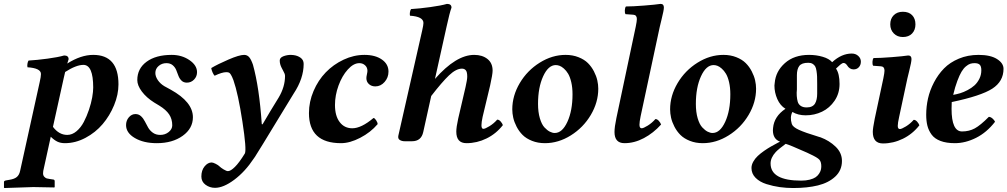

<svg xmlns="http://www.w3.org/2000/svg" viewBox="-27 -718 5121 976"><path d="M304.2 -352.1Q302.2 -342.3 296.9 -320.8L242.2 -73.2Q272.9 -32.2 314.9 -32.2Q339.8 -32.2 362.1 -51Q384.3 -69.8 399.2 -98.4Q414.1 -127 425.3 -160.2Q436.5 -193.4 441.7 -222.9Q446.8 -252.4 446.8 -272.9Q446.8 -388.2 397 -388.2Q360.4 -388.2 304.2 -352.1ZM231 -22.9 192.9 150.9Q191.9 155.8 191.9 163.1Q191.9 174.3 198.5 180.9Q205.1 187.5 210.7 189Q216.3 190.4 226.1 191.9L245.1 194.8Q251 196.3 251 203.1V232.9L249 234.9Q181.2 232.9 142.1 232.9Q125 232.9 112.8 233.9L-4.9 237.8L-6.8 235.8V207Q-6.8 201.2 2.9 199.2L22 195.8Q46.4 191.9 58.6 181.6Q70.8 171.4 75.2 150.9L174.8 -300.8Q181.2 -328.6 181.2 -341.8Q181.2 -371.6 112.8 -376Q110.8 -383.3 112.5 -394Q114.3 -404.8 118.2 -410.2Q160.6 -412.6 214.8 -419.9Q269 -427.2 298.8 -436Q321.8 -436 321.8 -417Q320.8 -412.6 318.1 -405Q315.4 -397.5 314.9 -395Q384.3 -439 446.8 -439Q575.2 -439 575.2 -289.1Q575.2 -237.3 553 -183.3Q530.8 -129.4 494.6 -86.9Q458.5 -44.4 407.5 -17.3Q356.4 9.8 303.2 9.8Q281.2 9.8 265.1 2.2Q249 -5.4 231 -22.9Z M613.8 -82Q613.8 -105 627.9 -121.6Q642.1 -138.2 661.6 -138.2Q678.2 -138.2 689.9 -127.2Q701.7 -116.2 709.5 -100.6Q717.3 -85 726.1 -69.6Q734.9 -54.2 750.2 -43.2Q765.6 -32.2 787.6 -32.2Q812.5 -32.2 830.6 -46.9Q848.6 -61.5 848.6 -81.1Q848.6 -112.8 832.8 -136.5Q816.9 -160.2 782.7 -181.2L756.8 -196.8Q717.3 -221.7 694.1 -252.7Q670.9 -283.7 670.9 -311Q670.9 -369.6 718.3 -404.3Q765.6 -439 845.7 -439Q897 -439 935.8 -412.6Q974.6 -386.2 974.6 -351.1Q974.6 -329.1 959.5 -313.5Q944.3 -297.9 922.9 -297.9Q906.2 -297.9 895.8 -308.1Q885.3 -318.4 879.9 -333Q874.5 -347.7 868.7 -362.1Q862.8 -376.5 850.6 -386.7Q838.4 -397 818.8 -397Q795.9 -397 779.3 -382.6Q762.7 -368.2 762.7 -347.2Q762.7 -329.1 775.4 -310.5Q788.1 -292 808.6 -279.8L840.8 -262.2Q953.6 -199.7 953.6 -122.1Q953.6 -64.9 901.6 -27.6Q849.6 9.8 770 9.8Q703.1 9.8 658.4 -16.4Q613.8 -42.5 613.8 -82Z M1147 -337.9Q1142.1 -346.2 1137.5 -348.6Q1132.8 -351.1 1123 -351.1Q1101.6 -351.1 1064 -333Q1058.1 -338.9 1053 -351.1Q1047.9 -363.3 1046.9 -372.1Q1079.6 -391.6 1134.5 -415.3Q1189.5 -439 1213.9 -439Q1229.5 -439 1239.5 -427.5Q1249.5 -416 1258.8 -389.2Q1291 -273.9 1303.7 -86.9L1307.6 -85.9Q1347.7 -154.8 1389.6 -222.2Q1421.9 -276.4 1421.9 -332Q1421.9 -337.9 1419.4 -344.2Q1417 -350.6 1411.9 -359.4Q1406.7 -368.2 1404.8 -373Q1395 -391.6 1395 -410.2Q1395 -424.8 1413.3 -431.9Q1431.6 -439 1451.7 -439Q1460.9 -439 1464.8 -438Q1485.8 -435.5 1501.2 -424.3Q1516.6 -413.1 1516.6 -393.1Q1516.6 -318.8 1465.8 -242.2Q1439.9 -199.7 1387.9 -114.5Q1335.9 -29.3 1310.1 13.2L1274.9 69.8Q1274.4 70.8 1270.3 77.4Q1266.1 84 1263.7 86.9Q1218.8 154.8 1163.8 195.8Q1108.9 236.8 1065.9 236.8Q1039.1 236.8 1017.8 221.2Q996.6 205.6 996.6 179.2Q996.6 147.9 1012.9 127.9Q1029.3 107.9 1048.8 107.9Q1055.7 107.9 1069.3 114.7Q1083 121.6 1088.9 127.9Q1095.2 134.3 1109.6 143.1Q1124 151.9 1131.8 151.9Q1145.5 151.9 1167.2 130.4Q1189 108.9 1217.8 62Q1227.1 42.5 1205.3 -99.6Q1183.6 -241.7 1159.7 -310.1Q1152.3 -329.6 1147 -337.9Z M1892.6 -86.9Q1856.9 -44.9 1804.2 -17.6Q1751.5 9.8 1706.5 9.8Q1543.5 9.8 1543.5 -143.1Q1543.5 -200.7 1566.9 -255.4Q1590.3 -310.1 1628.9 -350.1Q1667.5 -390.1 1719.5 -414.6Q1771.5 -439 1825.7 -439Q1880.4 -439 1914.1 -415.5Q1947.8 -392.1 1947.8 -354Q1947.8 -323.7 1928 -301.3Q1908.2 -278.8 1880.9 -278.8Q1861.3 -278.8 1848.4 -290.5Q1835.4 -302.2 1835.4 -320.8Q1835.4 -327.6 1838.1 -339.8Q1840.8 -352.1 1840.8 -357.9Q1840.8 -375 1828.9 -386Q1816.9 -397 1799.8 -397Q1770 -397 1741 -364.7Q1711.9 -332.5 1693.8 -283Q1675.8 -233.4 1675.8 -184.1Q1675.8 -128.9 1699.7 -97.4Q1723.6 -65.9 1763.7 -65.9Q1809.6 -65.9 1871.6 -118.2Q1877.4 -118.2 1885 -106.7Q1892.6 -95.2 1892.6 -86.9Z M2165 -230 2124.5 -46.9Q2114.3 0 2067.4 0H2030.3Q2015.6 0 2005.1 -6.6Q1994.6 -13.2 1998 -28.8L2119.1 -563Q2125.5 -590.8 2125.5 -601.1Q2125.5 -633.8 2057.1 -638.2Q2055.2 -645.5 2056.9 -656Q2058.6 -666.5 2062.5 -671.9Q2104.5 -674.3 2159.9 -681.9Q2215.3 -689.5 2245.1 -698.2Q2268.1 -698.2 2268.1 -679.2Q2258.3 -652.8 2243.2 -583L2184.1 -316.9Q2291.5 -439 2383.3 -439Q2424.8 -439 2450.9 -418.2Q2477.1 -397.5 2477.1 -358.9Q2477.1 -340.3 2464.4 -283.2L2426.3 -124Q2420.4 -96.7 2420.4 -81.1Q2420.4 -63 2430.2 -63Q2439 -63 2460.9 -76.4Q2482.9 -89.8 2500.5 -109.9Q2509.8 -109.9 2518.1 -100.3Q2526.4 -90.8 2529.3 -82Q2495.1 -38.1 2446.3 -14.2Q2397.5 9.8 2344.2 9.8Q2292.5 9.8 2292.5 -48.8Q2292.5 -71.3 2302.2 -115.2L2339.4 -274.9Q2348.1 -313.5 2348.1 -328.1Q2348.1 -352.5 2340.8 -360.8Q2333.5 -369.1 2321.3 -369.1Q2291.5 -369.1 2255.6 -335Q2219.7 -300.8 2165 -230Z M2798.3 -387.2Q2760.3 -387.2 2734.1 -330.3Q2708 -273.4 2708 -189.9Q2708 -147.9 2717.3 -116.7Q2726.6 -85.4 2740.7 -70.3Q2754.9 -55.2 2768.1 -48.6Q2781.2 -42 2793 -42Q2831.1 -42 2857.2 -98.6Q2883.3 -155.3 2883.3 -238.8Q2883.3 -272.9 2877 -300Q2870.6 -327.1 2861.1 -343Q2851.6 -358.9 2839.6 -369.4Q2827.6 -379.9 2817.6 -383.5Q2807.6 -387.2 2798.3 -387.2ZM2743.2 9.8Q2707 9.8 2677.5 -2Q2647.9 -13.7 2629.6 -32Q2611.3 -50.3 2599.1 -74Q2586.9 -97.7 2582 -119.6Q2577.1 -141.6 2577.1 -162.1Q2577.1 -231.4 2615.2 -295.7Q2653.3 -359.9 2716.6 -399.4Q2779.8 -439 2848.1 -439Q2884.3 -439 2913.8 -427.2Q2943.4 -415.5 2961.7 -397.2Q2980 -378.9 2992.2 -355.2Q3004.4 -331.5 3009.3 -309.6Q3014.2 -287.6 3014.2 -267.1Q3014.2 -197.8 2976.1 -133.5Q2938 -69.3 2874.8 -29.8Q2811.5 9.8 2743.2 9.8Z M3326.7 -581.1 3229.5 -127Q3223.6 -98.6 3223.6 -84Q3223.6 -65.9 3234.9 -65.9Q3243.7 -65.9 3265.4 -79.3Q3287.1 -92.8 3304.7 -112.8Q3314 -112.8 3322.3 -103.3Q3330.6 -93.8 3333.5 -85Q3294.4 -41.5 3246.1 -15.9Q3197.8 9.8 3147.5 9.8Q3096.7 9.8 3096.7 -46.9Q3096.7 -72.3 3106.4 -118.2L3204.6 -582Q3210.4 -610.4 3210.4 -621.1Q3210.4 -641.6 3192.9 -643.1L3152.8 -646Q3148.4 -652.3 3149.2 -665.8Q3149.9 -679.2 3154.8 -685.1Q3188.5 -685.1 3247.1 -689.7Q3305.7 -694.3 3330.6 -698.2Q3347.7 -698.2 3347.7 -680.2Q3347.7 -672.4 3344.7 -657.7Q3341.8 -643.1 3335.7 -618.4Q3329.6 -593.8 3326.7 -581.1Z M3600.6 -387.2Q3562.5 -387.2 3536.4 -330.3Q3510.3 -273.4 3510.3 -189.9Q3510.3 -147.9 3519.5 -116.7Q3528.8 -85.4 3543 -70.3Q3557.1 -55.2 3570.3 -48.6Q3583.5 -42 3595.2 -42Q3633.3 -42 3659.4 -98.6Q3685.5 -155.3 3685.5 -238.8Q3685.5 -272.9 3679.2 -300Q3672.9 -327.1 3663.3 -343Q3653.8 -358.9 3641.8 -369.4Q3629.9 -379.9 3619.9 -383.5Q3609.9 -387.2 3600.6 -387.2ZM3545.4 9.8Q3509.3 9.8 3479.7 -2Q3450.2 -13.7 3431.9 -32Q3413.6 -50.3 3401.4 -74Q3389.2 -97.7 3384.3 -119.6Q3379.4 -141.6 3379.4 -162.1Q3379.4 -231.4 3417.5 -295.7Q3455.6 -359.9 3518.8 -399.4Q3582 -439 3650.4 -439Q3686.5 -439 3716.1 -427.2Q3745.6 -415.5 3763.9 -397.2Q3782.2 -378.9 3794.4 -355.2Q3806.6 -331.5 3811.5 -309.6Q3816.4 -287.6 3816.4 -267.1Q3816.4 -197.8 3778.3 -133.5Q3740.2 -69.3 3677 -29.8Q3613.8 9.8 3545.4 9.8Z M4127 -272.9V-291Q4127 -314.9 4126.5 -328.6Q4126 -342.3 4123.5 -357.9Q4121.1 -373.5 4116.5 -381.1Q4111.8 -388.7 4103.3 -393.8Q4094.7 -398.9 4082 -398.9Q4064.5 -398.9 4053.2 -394.8Q4042 -390.6 4035.9 -382.6Q4029.8 -374.5 4026.9 -362.8Q4023.9 -351.1 4023.9 -336.2Q4023.9 -321.3 4023.9 -303.2V-263.2Q4022 -246.6 4023.2 -230.2Q4024.4 -213.9 4028.1 -200.9Q4031.7 -188 4043.2 -179.9Q4054.7 -171.9 4073.7 -171.9Q4089.4 -171.9 4100.1 -177.2Q4110.8 -182.6 4116.2 -191.9Q4121.6 -201.2 4124.3 -213.9Q4127 -226.6 4127 -241.5Q4127 -256.3 4127 -272.9ZM3966.8 13.2Q3930.2 40 3916.5 54.7Q3890.1 83.5 3890.1 112.8Q3890.1 200.2 4045.9 200.2Q4070.3 200.2 4089.1 195.3Q4107.9 190.4 4118.7 183.1Q4129.4 175.8 4136.2 165.5Q4143.1 155.3 4145.5 146Q4147.9 136.7 4147.9 127Q4147.9 105 4138.2 93.8Q4128.4 82.5 4087.9 64L4075.7 58.1Q3984.9 17.6 3966.8 13.2ZM4240.7 -291Q4240.7 -243.2 4215.6 -206.1Q4190.4 -168.9 4151.9 -150.4Q4113.3 -131.8 4068.8 -131.8Q4029.3 -131.8 4001 -148.9Q3987.3 -122.6 3998 -87.9Q4002.9 -72.3 4034.4 -57.9Q4065.9 -43.5 4130.9 -23.9Q4132.3 -23.4 4136.7 -22Q4141.1 -20.5 4144 -20Q4188.5 -3.4 4220.7 27.6Q4252.9 58.6 4252.9 100.1Q4252.9 147.9 4218.8 179.7Q4184.6 211.4 4130.6 224.6Q4076.7 237.8 4004.9 237.8Q3970.7 237.8 3937 233.2Q3903.3 228.5 3869.1 217.8Q3835 207 3814 186Q3793 165 3793 136.2Q3793 120.1 3802 104Q3811 87.9 3824.7 75Q3838.4 62 3857.4 48.8Q3876.5 35.6 3892.8 26.4Q3909.2 17.1 3927.7 7.3Q3934.6 3.9 3938 2Q3901.9 -11.2 3901.9 -56.2Q3901.9 -64 3902.8 -67.9Q3908.2 -126.5 3965.8 -165Q3939 -181.2 3924.3 -214.4Q3909.7 -247.6 3909.7 -283.2Q3909.7 -290 3911.1 -295.9Q3916 -355.5 3962.9 -397.2Q4009.8 -439 4085.9 -439Q4122.1 -439 4154.8 -429.4Q4187.5 -419.9 4203.1 -401.9Q4251 -445.8 4302.7 -445.8Q4322.8 -445.8 4335.9 -433.6Q4349.1 -421.4 4349.1 -404.8Q4349.1 -387.7 4338.9 -376.5Q4328.6 -365.2 4312 -365.2Q4291.5 -365.2 4278.8 -386.2Q4271 -397.9 4260.7 -397.9Q4258.8 -397.9 4256.8 -397.2Q4254.9 -396.5 4252 -394.5Q4249 -392.6 4246.8 -391.1Q4244.6 -389.6 4241 -386.2Q4237.3 -382.8 4235.4 -381.1Q4233.4 -379.4 4229 -375.2Q4224.6 -371.1 4222.7 -369.1Q4240.7 -343.8 4240.7 -291Z M4585.4 -318.8 4543.5 -123Q4536.6 -92.3 4536.6 -78.1Q4536.6 -62 4547.4 -62Q4556.2 -62 4578.1 -75.4Q4600.1 -88.9 4617.7 -108.9Q4627 -108.9 4635.3 -99.4Q4643.6 -89.8 4646.5 -81.1Q4612.3 -37.1 4563.2 -12.9Q4514.2 11.2 4461.4 11.2Q4409.7 11.2 4409.7 -47.9Q4409.7 -64.9 4419.4 -113.8L4463.4 -319.8Q4469.2 -348.6 4469.2 -358.9Q4469.2 -379.4 4451.7 -380.9L4411.6 -383.8Q4407.2 -390.1 4408 -403.6Q4408.7 -417 4413.6 -422.9Q4447.3 -422.9 4505.9 -427.5Q4564.5 -432.1 4589.4 -436Q4606.4 -436 4606.4 -418Q4606.4 -410.2 4603.5 -395.5Q4600.6 -380.9 4594.5 -356.2Q4588.4 -331.5 4585.4 -318.8ZM4498.5 -594.2Q4498.5 -623 4516.1 -640.6Q4533.7 -658.2 4562.5 -658.2Q4592.8 -658.2 4609.6 -640.9Q4626.5 -623.5 4626.5 -594.2Q4626.5 -565.4 4609.4 -547.6Q4592.3 -529.8 4562.5 -529.8Q4534.2 -529.8 4516.4 -548.1Q4498.5 -566.4 4498.5 -594.2Z M4961.4 -360.8Q4961.4 -380.9 4953.4 -388.9Q4945.3 -397 4927.2 -397Q4915 -397 4905 -393.8Q4895 -390.6 4883.1 -380.6Q4871.1 -370.6 4860.8 -353.5Q4850.6 -336.4 4839.4 -306.6Q4828.1 -276.9 4818.4 -235.8Q4835.9 -238.8 4853.8 -244.1Q4871.6 -249.5 4891.6 -260Q4911.6 -270.5 4926.5 -283.9Q4941.4 -297.4 4951.4 -317.4Q4961.4 -337.4 4961.4 -360.8ZM4811 -199.2Q4810.1 -191.4 4810.1 -165Q4810.1 -49.8 4863.3 -49.8Q4899.4 -49.8 4928.2 -65.4Q4957 -81.1 4999.5 -124Q5008.3 -124 5017.8 -116Q5027.3 -107.9 5031.2 -99.1Q4988.8 -44.4 4934.6 -17.3Q4880.4 9.8 4827.1 9.8Q4783.7 9.8 4753.9 -1.5Q4724.1 -12.7 4708.7 -33.7Q4693.4 -54.7 4687.3 -78.9Q4681.2 -103 4681.2 -134.8Q4681.2 -176.3 4690.4 -217.5Q4699.7 -258.8 4720.7 -299.1Q4741.7 -339.4 4771.7 -370.1Q4801.8 -400.9 4847.2 -419.9Q4892.6 -439 4947.3 -439Q5007.8 -439 5041 -418Q5074.2 -397 5074.2 -368.2Q5074.2 -304.2 5017.1 -267.3Q4960 -230.5 4811 -199.2Z"/></svg>

Font: Common Serif
Style: Bold Italic
Weight: 700
Italic angle: -12°
Designer: Philipp H. Poll, Khaled Hosny
Foundry: Stefan Peev, Context Ltd.
Version: Version 1.026